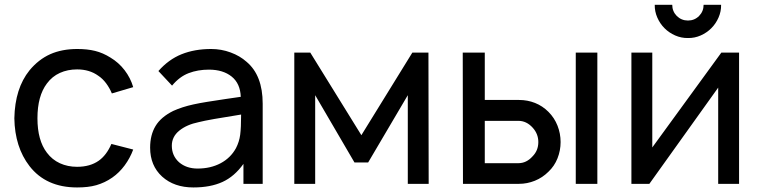

<svg xmlns="http://www.w3.org/2000/svg" viewBox="-20 -788 3261 823"><path d="M459.5 -387.5Q450 -410.5 435 -430.8Q420 -451 401 -463.5Q363.5 -490.5 310.5 -490.5Q270 -490.5 236.8 -475.5Q203.5 -460.5 181 -430Q140.5 -376.5 140.5 -281Q140.5 -186.5 181 -133.5Q203.5 -103.5 236.8 -88.2Q270 -73 310.5 -73Q366 -73 403 -99Q436.5 -122.5 457.5 -171L551 -147Q537.5 -110.5 514.5 -79.2Q491.5 -48 461.5 -27Q445 -15.5 428 -7.5Q411 0.5 392.8 5.8Q374.5 11 354.2 13.2Q334 15.5 310.5 15.5Q177.5 15.5 106.5 -76Q43.5 -157.5 41.5 -281Q44 -409 106.5 -486.5Q145.5 -533.5 195.5 -555.8Q245.5 -578 311.5 -578Q354 -578 387.5 -569.8Q421 -561.5 453 -541.5Q489 -520 514.2 -487Q539.5 -454 551 -414.5Z M1023.5 0V-85.5Q985 -31.5 933.5 -8Q882 15.5 809 15.5Q726.5 15.5 675 -31Q623.5 -78 623.5 -155Q623.5 -209.5 646.8 -248Q670 -286.5 722.5 -312.5Q761 -330 809.5 -340.5Q834.5 -346 868.5 -351.5Q902.5 -357 946.5 -363.5L1012 -373Q1010 -430 973 -459.8Q936 -489.5 875.5 -489.5Q828 -489.5 788.8 -474.5Q749.5 -459.5 717.5 -421L659 -483.5Q702.5 -533 758.2 -555.5Q814 -578 885 -578Q928.5 -578 968.5 -563.2Q1008.5 -548.5 1037 -523Q1106 -465 1106 -343.5V0ZM1013.5 -297Q943.5 -286 898.5 -278Q853.5 -270 832 -264.5Q780.5 -254 748.5 -228Q716.5 -202 716.5 -163.5Q716.5 -120.5 747.5 -92.5Q779 -65.5 827 -65.5Q882.5 -65.5 925.5 -88.2Q968.5 -111 991.5 -153Q1005.5 -180 1009.5 -210Q1011.5 -225.5 1012.5 -247Q1013.5 -268.5 1013.5 -297Z M1816.5 -562.5 1817.5 0H1728V-380L1558 -91.5H1499.5L1331 -380V0H1241.5V-562.5H1310L1529 -208.5L1747.5 -562.5Z M2058 -562.5V-359.5H2205Q2241 -359.5 2273.2 -346.8Q2305.5 -334 2331 -308.5Q2356.5 -283 2369.8 -249.2Q2383 -215.5 2383 -179Q2383 -143 2369.8 -109.5Q2356.5 -76 2331 -52Q2305.5 -26.5 2272.5 -13.2Q2239.5 0 2205 0H1964.5L1963.5 -562.5ZM2540.5 -562.5V0H2448V-562.5ZM2058 -88.5H2202Q2236.5 -88.5 2262.5 -117.5Q2287.5 -142.5 2287.5 -179Q2287.5 -214 2263.5 -240.5Q2237 -270 2202 -270H2058Z M3071 -767.5Q3071.5 -739 3060 -712.8Q3048.5 -686.5 3029 -667Q3009.5 -647.5 2983.5 -636Q2957.5 -624.5 2929 -625Q2900.5 -624.5 2874.2 -636Q2848 -647.5 2828.5 -667Q2809 -686.5 2797.5 -712.8Q2786 -739 2786.5 -767.5H2861.5Q2861.5 -739.5 2881 -719.5Q2901 -700 2929 -700Q2957 -700 2976.5 -719.5Q2996 -739.5 2996 -767.5ZM3148 0H3058.5V-412.5L2763.5 0H2686.5V-562.5H2776V-156L3072 -562.5H3148Z"/></svg>

Font: Russisch Sans Medium
Style: Regular
Weight: 500
Width: 4
Designer: Michael Sharanda (font) & Cristiano Sobral (main changes)
Foundry: Michael Sharanda
Version: Version 2.00;September 8, 2020;FontCreator 13.0.0.2681 64-bi